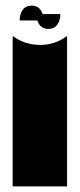

<svg xmlns="http://www.w3.org/2000/svg" viewBox="-20 -664 284 684"><path d="M219 0H25V-534H28Q69 -504 124 -504Q175 -504 216 -534H219ZM195 -614Q195 -591 184 -576Q173 -561 152 -561Q123 -561 113 -591H50Q50 -614 61 -629Q72 -644 93 -644Q122 -644 132 -614Z"/></svg>

Font: FFF_tuoi-tre Text
Style: Regular
Weight: 700
Designer: bBox Type GmbH
Foundry: bBox Type GmbH
Version: Version 1.001